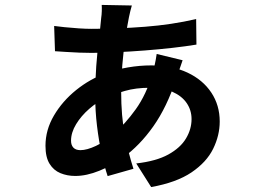

<svg xmlns="http://www.w3.org/2000/svg" viewBox="-20 -698 1040 773"><path d="M510.8 -675.9Q507.4 -664.8 504.7 -653.4Q501.9 -641.9 499.1 -628.5Q491.8 -592.5 484.4 -541.9Q477 -491.2 472.4 -435.9Q467.8 -380.5 467.8 -329.6Q467.8 -229.6 482.5 -155Q497.2 -80.3 517.3 -18.5L413.4 11Q400.7 -26.8 389.3 -78.6Q377.9 -130.4 370.6 -190.7Q363.3 -251 363.3 -312.1Q363.3 -375 367.5 -431.9Q371.8 -488.7 377.9 -538.3Q384 -588 387.5 -626.6Q389.3 -637.9 389.8 -652.9Q390.3 -668 389.5 -678.2ZM347.3 -581.9Q456.2 -581.9 564 -590.3Q671.7 -598.6 769.7 -621.3L770.9 -518.5Q728.8 -511.5 675 -505.4Q621.2 -499.3 563.1 -494.8Q505 -490.3 449.5 -487.7Q393.9 -485.1 347.3 -485.1Q326.3 -485.1 299.1 -486.1Q271.8 -487.1 246.2 -488.9Q220.5 -490.8 201.4 -491.8L198 -593.5Q212.3 -591.5 239.8 -588.6Q267.4 -585.7 297.2 -583.8Q327 -581.9 347.3 -581.9ZM715.2 -455.5Q712.6 -447.9 707.4 -432.7Q702.1 -417.5 696.8 -402.5Q691.5 -387.6 688.7 -378.7Q652 -267 597.4 -189.5Q542.8 -112.1 474.8 -62.9Q432.3 -31.7 380.4 -10.7Q328.6 10.4 282.9 10.4Q250.6 10.4 223.2 -0.9Q195.8 -12.2 179.5 -38.7Q163.1 -65.2 163.1 -111.1Q163.1 -175 197.2 -232.9Q231.2 -290.8 286.6 -335.5Q342 -380.1 405.8 -402.9Q447.1 -418.3 494.6 -426.5Q542.2 -434.7 588.7 -434.7Q673.2 -434.7 735 -405.6Q796.8 -376.4 830.7 -325.3Q864.6 -274.3 864.6 -208.8Q864.6 -153 838.2 -99.1Q811.8 -45.2 751.2 -4.1Q690.5 36.9 588.6 55.1L528.5 -40Q609 -49.1 657.7 -76Q706.4 -102.9 728.8 -140.5Q751.2 -178 751.2 -218.6Q751.2 -254.1 731.9 -282.6Q712.7 -311 675.4 -327.8Q638.2 -344.6 582.3 -344.6Q526.7 -344.6 483.1 -332Q439.5 -319.4 410.2 -306Q372.7 -288.9 339.6 -260.1Q306.6 -231.4 286.3 -197.8Q266 -164.3 266 -131.4Q266 -113.7 275.5 -103.6Q285.1 -93.5 303.8 -93.5Q329.9 -93.5 366.4 -110.7Q402.9 -127.9 438.2 -159.4Q484.5 -199.5 526.7 -258.3Q568.9 -317.1 593.9 -401.4Q597.2 -410.1 600.5 -425.6Q603.9 -441.2 606.9 -456.7Q610 -472.2 610.8 -480.7Z"/></svg>

Font: Shanggu Sans SC VF
Style: Regular
Weight: 250
Designer: GuiWonder
Version: Version 1.021